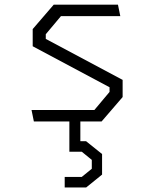

<svg xmlns="http://www.w3.org/2000/svg" viewBox="-20 -520 660 822"><path d="M115 -49H384L449 -126.5V-146.5L120 -322V-395.5L210 -500H485L495 -451H241L176 -373.5V-353.5L505 -178V-104.5L415 0H125ZM257 237.5H330L373 202.5V164.5L330 129.5H277V-24H324V98L314.5 84.5H348.5L417 139.5V227.5L349 282.5H257Z"/></svg>

Font: Monaspace Krypton Var
Style: Regular
Weight: 400
Designer: Riley Cran and the Lettermatic Team
Version: Version 1.101 (Monaspace Krypton Var)